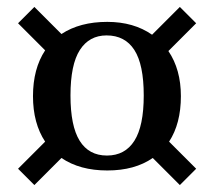

<svg xmlns="http://www.w3.org/2000/svg" viewBox="-20 -658 617 553"><path d="M79 -125 32 -172 110 -250Q75 -303 75 -381Q75 -460 110 -513L32 -591L79 -638L157 -560Q210 -595 289 -595Q365 -595 418 -558L498 -638L545 -591L465 -511Q501 -458 501 -381Q501 -302 467 -250L545 -172L498 -125L420 -203Q368 -167 289 -167Q210 -167 157 -203ZM183 -383Q183 -295 209.5 -252.5Q236 -210 288 -210Q340 -210 367 -252.5Q394 -295 394 -383Q394 -472 367 -514Q340 -556 287 -556Q237 -556 210 -514Q183 -472 183 -383Z"/></svg>

Font: Girassol
Style: Regular
Weight: 400
Width: 3
Designer: Liam Spradlin
Version: Version 1.004